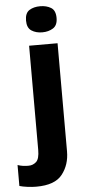

<svg xmlns="http://www.w3.org/2000/svg" viewBox="-119 -795 479 1070"><g transform="rotate(-5 121.0 -260.0)"><path d="M40 240.2C109.4 240.2 157.7 222.7 185.5 187C213.4 151.4 227.1 108.9 227.1 59.1V-545.9H67.9V37.1C67.9 69.8 62 91.8 50.3 103C38.1 114.3 23.9 120.1 6.8 120.1C-15.1 120.1 -32.7 118.2 -54.2 110.8V228C-43 231.4 -27.8 234.4 -9.8 236.8C8.8 239.3 25.4 240.2 40 240.2ZM63 -687C63 -659.7 71.3 -640.6 87.9 -629.9C104.5 -619.1 124.5 -613.8 147.9 -613.8C171.4 -613.8 191.4 -619.1 208.5 -629.9C225.6 -640.6 233.9 -659.7 233.9 -687C233.9 -714.8 225.6 -734.4 208.5 -744.6C191.4 -754.9 171.4 -759.8 147.9 -759.8C124.5 -759.8 104.5 -754.9 87.9 -744.6C71.3 -734.4 63 -714.8 63 -687Z"/></g></svg>

Font: Avrile Sans
Style: Bold
Weight: 700
Designer: Monotype Design Team, Google (font), Stefan Peev (BGR Cyrillic), Cristiano Sobral (main changes)
Foundry: The Avrile Sans Project Authors
Version: Version 3.110